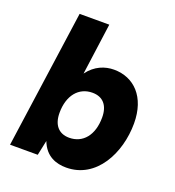

<svg xmlns="http://www.w3.org/2000/svg" viewBox="-130 -799 829 912"><g transform="rotate(20 285.0 -343.0)"><path d="M306 11C458 11 538 -146 538 -296C538 -430 463 -504 362 -504C317 -504 268 -486.5 231.5 -437L267 -697H117L19 0H159L175 -75.5C201.5 -5.5 257 11 306 11ZM188 -223C188 -311 234 -366 303 -366C356 -366 386 -332 386 -271C386 -181 340 -127 271 -127C218 -127 188 -162 188 -223Z"/></g></svg>

Font: HK Grotesk Black
Style: Italic
Weight: 900
Italic angle: -16°
Designer: Alfredo Marco Pradil
Foundry: Hanken Design Co.
Version: Version 3.001;FEAKit 1.0